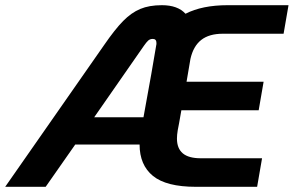

<svg xmlns="http://www.w3.org/2000/svg" viewBox="-41 -720 1132 740"><path d="M693 -493 678 -405H975L956 -295H658L649 -244L644 -218Q641 -200 641 -186Q641 -148 663.5 -129Q686 -110 733 -110H969L950 0H714Q600 0 548.5 -42Q497 -84 497 -163H249L135 0H-21L360 -546Q402 -607 433.5 -639Q465 -671 499.5 -685.5Q534 -700 583 -700Q644 -700 674 -667Q738 -700 837 -700H1071L1052 -590H818Q765 -590 734.5 -566Q704 -542 693 -493ZM322 -268H512L542 -434L561 -545Q562 -548 562 -554Q562 -570 548 -570Q537 -570 530 -563.5Q523 -557 514 -544Z"/></svg>

Font: KoHo
Style: Bold Italic
Weight: 700
Italic angle: -10°
Version: Version 1.000; ttfautohint (v1.6)